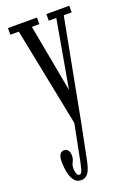

<svg xmlns="http://www.w3.org/2000/svg" viewBox="-149 -580 609 885"><g transform="rotate(-20 156.0 -137.0)"><path d="M88.5 251Q69 251 56.8 236Q44.5 221 38.8 195.5Q33 170 33 137.5Q33 116.5 40.2 105.2Q47.5 94 60.5 94Q74 94 80.8 104Q87.5 114 87.5 130Q87.5 142.5 84 150.5Q80.5 158.5 76.8 166.2Q73 174 73 186Q73 199.5 76.8 212Q80.5 224.5 90 224.5Q96.5 224.5 100.2 218Q104 211.5 107.2 199.2Q110.5 187 114 169.5L149 -8L52.5 -491H11V-523.5H153.5V-491H116.5L178 -159.5L236.5 -491H199.5V-523.5H312V-491H273L179 3.5L144 178Q139 202.5 132 218.8Q125 235 114.5 243Q104 251 88.5 251Z"/></g></svg>

Font: Imbue Thin 10pt Light
Style: Regular
Weight: 300
Version: Version 1.102